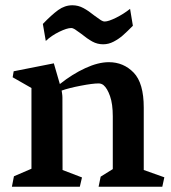

<svg xmlns="http://www.w3.org/2000/svg" viewBox="-20 -713 654 733"><path d="M28.3 -418 32.2 -440.9 185.5 -471.2 208.5 -392.1Q256.3 -430.2 305.7 -452.9Q355 -475.6 395.5 -475.6Q451.7 -475.6 490.2 -435.8Q528.8 -396 528.8 -302.2V-64L607.4 -36.1L599.6 0H356.4L364.3 -38.6L410.6 -67.4V-269Q410.6 -315.9 400.1 -345.9Q389.6 -376 375 -388.2Q366.7 -394.5 356.4 -394.5Q333.5 -394.5 288.1 -385.7Q242.7 -377 215.3 -367.2Q215.8 -364.7 217 -356.2Q218.3 -347.7 218.3 -340.8L218.8 -64L293 -35.6L284.7 0H25.4L33.2 -40L100.1 -68.8V-377ZM143.6 -621.6Q176.8 -656.2 202.1 -674.6Q227.5 -692.9 256.3 -692.9Q278.8 -692.9 298.6 -682.1Q318.4 -671.4 341.3 -652.8Q357.9 -640.6 365.5 -635.7Q373 -630.9 379.9 -630.9Q394 -630.9 423.1 -645.3Q452.1 -659.7 476.6 -679.2L487.3 -614.7Q465.3 -592.3 449.2 -578.1Q433.1 -564 413.8 -554Q394.5 -543.9 374 -543.9Q351.6 -543.9 332.5 -554.4Q313.5 -564.9 290 -584Q273.4 -596.2 265.9 -601.1Q258.3 -606 251.5 -606Q235.8 -606 206.1 -591.6Q176.3 -577.1 154.8 -556.6Z"/></svg>

Font: Vesper Libre Medium
Style: Regular
Weight: 500
Designer: Robert Keller & Kimya Gandhi
Foundry: Mota Italic
Version: Version 1.058